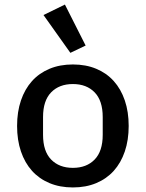

<svg xmlns="http://www.w3.org/2000/svg" viewBox="-20 -811 640 843"><path d="M55 -258Q55 -320 72 -370Q89 -420 120.5 -455Q152 -490 197.5 -509Q243 -528 300 -528Q357 -528 402.5 -509Q448 -490 479.5 -455Q511 -420 528 -370Q545 -320 545 -258Q545 -196 528 -146Q511 -96 479.5 -61Q448 -26 402.5 -7Q357 12 300 12Q243 12 197.5 -7Q152 -26 120.5 -61Q89 -96 72 -146Q55 -196 55 -258ZM431 -219V-297Q431 -369 395.5 -405.5Q360 -442 300 -442Q240 -442 204.5 -405.5Q169 -369 169 -297V-219Q169 -147 204.5 -110.5Q240 -74 300 -74Q360 -74 395.5 -110.5Q431 -147 431 -219ZM171 -745 265 -791 356 -611 289 -579Z"/></svg>

Font: IBM Plaex Mono Medium
Style: Regular
Weight: 500
Designer: Mike Abbink, Paul van der Laan, Pieter van Rosmalen
Foundry: Bold Monday
Version: Version 2.003